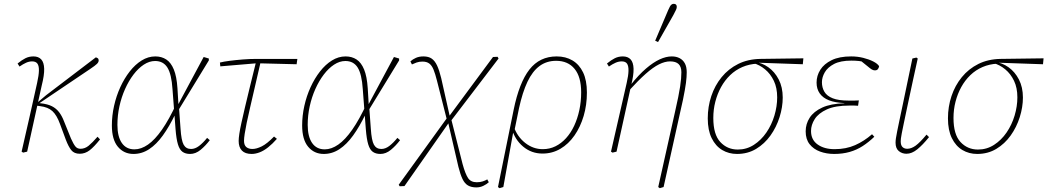

<svg xmlns="http://www.w3.org/2000/svg" viewBox="-20 -793 5477 1004"><path d="M93 0Q103 -45 113.5 -90Q124 -135 134 -179.5Q144 -224 154 -269Q164 -314 174 -359Q183 -399 183.5 -424Q184 -449 175.5 -460.5Q167 -472 148 -472Q132 -472 116.5 -465Q101 -458 82 -445L72 -461Q94 -479 113 -488.5Q132 -498 155 -498Q181 -498 195.5 -482.5Q210 -467 211 -433.5Q212 -400 198 -345L122 0L101 5ZM397 11Q368 11 353 -7.5Q338 -26 324 -63L294 -144Q277 -191 254 -212Q231 -233 190 -238L168 -241V-257H176L221 -295L481 -493Q486 -492 491 -488.5Q496 -485 496 -477Q496 -468 487 -459Q478 -450 451 -432L184 -252L183 -254L192 -253Q229 -249 251.5 -237.5Q274 -226 289 -206.5Q304 -187 315 -158L351 -69Q364 -40 374 -27.5Q384 -15 401 -15Q424 -15 443.5 -31Q463 -47 490 -78L503 -64Q472 -25 448.5 -7Q425 11 397 11Z M678 12Q628 12 596.5 -25.5Q565 -63 565 -137Q565 -188 576.5 -239.5Q588 -291 609 -337Q630 -383 658.5 -419.5Q687 -456 721 -477Q755 -498 792 -498Q825 -498 849.5 -482Q874 -466 889 -429.5Q904 -393 908 -331L913 -248L915 -244L924 -121Q928 -58 940.5 -36Q953 -14 979 -14Q1000 -14 1020.5 -29.5Q1041 -45 1063 -72L1077 -60Q1055 -31 1029 -9.5Q1003 12 974 12Q950 12 934.5 1Q919 -10 910.5 -38Q902 -66 898 -117L882 -327Q877 -405 855.5 -439.5Q834 -474 791 -474Q761 -474 732 -455Q703 -436 678 -403Q653 -370 634 -327.5Q615 -285 604.5 -237Q594 -189 594 -140Q594 -79 617 -45.5Q640 -12 683 -12Q718 -12 754 -37Q790 -62 827 -115Q864 -168 903 -252L904 -195H896Q865 -131 831.5 -84.5Q798 -38 760 -13Q722 12 678 12ZM912 -215V-247L1045 -495L1072 -487V-477Z M1132 -446 1130 -466Q1150 -471 1181 -475Q1212 -479 1249 -482Q1286 -485 1322 -485H1535L1531 -457L1331 -462H1321ZM1296 12Q1262 12 1245 -5.5Q1228 -23 1228 -56Q1228 -70 1231.5 -93.5Q1235 -117 1242.5 -151Q1250 -185 1261 -232Q1272 -279 1287 -340Q1302 -401 1321 -478H1345Q1327 -401 1313 -339.5Q1299 -278 1288 -231.5Q1277 -185 1270 -150.5Q1263 -116 1259.5 -93Q1256 -70 1256 -57Q1256 -34 1268 -24Q1280 -14 1300 -14Q1321 -14 1348.5 -27.5Q1376 -41 1413 -79L1428 -67Q1405 -41 1382.5 -23Q1360 -5 1338 3.5Q1316 12 1296 12Z M1673 12Q1623 12 1591.5 -25.5Q1560 -63 1560 -137Q1560 -188 1571.5 -239.5Q1583 -291 1604 -337Q1625 -383 1653.5 -419.5Q1682 -456 1716 -477Q1750 -498 1787 -498Q1820 -498 1844.5 -482Q1869 -466 1884 -429.5Q1899 -393 1903 -331L1908 -248L1910 -244L1919 -121Q1923 -58 1935.5 -36Q1948 -14 1974 -14Q1995 -14 2015.5 -29.5Q2036 -45 2058 -72L2072 -60Q2050 -31 2024 -9.5Q1998 12 1969 12Q1945 12 1929.5 1Q1914 -10 1905.5 -38Q1897 -66 1893 -117L1877 -327Q1872 -405 1850.5 -439.5Q1829 -474 1786 -474Q1756 -474 1727 -455Q1698 -436 1673 -403Q1648 -370 1629 -327.5Q1610 -285 1599.5 -237Q1589 -189 1589 -140Q1589 -79 1612 -45.5Q1635 -12 1678 -12Q1713 -12 1749 -37Q1785 -62 1822 -115Q1859 -168 1898 -252L1899 -195H1891Q1860 -131 1826.5 -84.5Q1793 -38 1755 -13Q1717 12 1673 12ZM1907 -215V-247L2040 -495L2067 -487V-477Z M2070 181 2065 173 2321 -181 2330 -187 2558 -495 2582 -496 2587 -487 2339 -162 2331 -157 2095 180ZM2318 -162 2265 -371Q2256 -407 2247 -429Q2238 -451 2224.5 -461Q2211 -471 2189 -471Q2172 -471 2158 -466Q2144 -461 2134 -456L2126 -472Q2138 -483 2155 -490.5Q2172 -498 2194 -498Q2221 -498 2237.5 -486.5Q2254 -475 2265.5 -450.5Q2277 -426 2287 -385L2331 -189H2343ZM2471 187Q2445 187 2427.5 177Q2410 167 2398.5 143Q2387 119 2377 79L2324 -150H2315L2338 -176L2399 65Q2413 116 2427.5 138Q2442 160 2473 160Q2491 160 2504.5 155.5Q2518 151 2528 145L2536 160Q2524 171 2507 179Q2490 187 2471 187Z M2592 191 2584 185 2666 -219Q2695 -361 2748.5 -429.5Q2802 -498 2891 -498Q2938 -498 2973.5 -477Q3009 -456 3029 -414.5Q3049 -373 3049 -309Q3049 -244 3032 -186.5Q3015 -129 2984 -84.5Q2953 -40 2910.5 -15Q2868 10 2817 10Q2759 10 2715.5 -26.5Q2672 -63 2656 -121L2666 -132Q2685 -78 2726.5 -45.5Q2768 -13 2818 -13Q2854 -13 2884.5 -28Q2915 -43 2940 -70.5Q2965 -98 2982.5 -135.5Q3000 -173 3009.5 -217.5Q3019 -262 3019 -310Q3019 -391 2984.5 -433Q2950 -475 2888 -475Q2838 -475 2801 -447.5Q2764 -420 2738 -365Q2712 -310 2694 -227L2668 -100L2663 -98L2612 185Z M3175 0Q3185 -45 3195.5 -90Q3206 -135 3216 -179.5Q3226 -224 3236.5 -269Q3247 -314 3257 -359Q3266 -398 3266.5 -423Q3267 -448 3259 -460Q3251 -472 3231 -472Q3215 -472 3199 -465Q3183 -458 3164 -445L3154 -461Q3176 -479 3195 -488.5Q3214 -498 3237 -498Q3263 -498 3277.5 -482.5Q3292 -467 3293 -433.5Q3294 -400 3280 -345L3204 0L3183 5ZM3422 185 3510 -209Q3520 -253 3526.5 -285Q3533 -317 3536.5 -340.5Q3540 -364 3541.5 -382Q3543 -400 3543 -415Q3543 -444 3528.5 -458Q3514 -472 3484 -472Q3457 -472 3426 -456.5Q3395 -441 3356.5 -407Q3318 -373 3268 -318L3264 -349H3278Q3320 -402 3358 -434.5Q3396 -467 3429.5 -482.5Q3463 -498 3493 -498Q3516 -498 3533.5 -489Q3551 -480 3561 -462Q3571 -444 3571 -415Q3571 -403 3570 -389.5Q3569 -376 3567 -359.5Q3565 -343 3561 -321.5Q3557 -300 3551.5 -272Q3546 -244 3537 -207L3450 185L3430 191ZM3406 -580Q3423 -620 3440 -660Q3457 -700 3474 -740Q3479 -751 3483 -758.5Q3487 -766 3492 -769.5Q3497 -773 3503 -773Q3511 -773 3515 -769Q3519 -765 3519 -757Q3519 -750 3515 -741.5Q3511 -733 3501 -714Q3481 -679 3461 -643.5Q3441 -608 3421 -573Z M3834 12Q3791 12 3756.5 -8.5Q3722 -29 3701.5 -70.5Q3681 -112 3681 -174Q3681 -235 3699.5 -290.5Q3718 -346 3753.5 -389.5Q3789 -433 3840 -458.5Q3891 -484 3957 -485L4181 -488L4178 -457L3947 -465L3940 -460Q3898 -458 3862 -442.5Q3826 -427 3798 -400Q3770 -373 3750.5 -337.5Q3731 -302 3720.5 -261Q3710 -220 3710 -176Q3710 -90 3746.5 -50.5Q3783 -11 3838 -11Q3884 -11 3922 -35.5Q3960 -60 3987.5 -100Q4015 -140 4029.5 -188.5Q4044 -237 4044 -284Q4044 -334 4026.5 -370.5Q4009 -407 3980.5 -430.5Q3952 -454 3919 -463L3924 -470Q3964 -465 3997.5 -441.5Q4031 -418 4052 -377.5Q4073 -337 4073 -283Q4073 -233 4056.5 -180.5Q4040 -128 4009 -84.5Q3978 -41 3934 -14.5Q3890 12 3834 12Z M4342 12Q4302 12 4268 -0.5Q4234 -13 4213.5 -39Q4193 -65 4193 -106Q4193 -145 4214 -177.5Q4235 -210 4279.5 -230.5Q4324 -251 4396 -253L4395 -254Q4347 -256 4315 -268.5Q4283 -281 4266.5 -304.5Q4250 -328 4250 -361Q4250 -397 4269.5 -428Q4289 -459 4329 -478.5Q4369 -498 4431 -498Q4464 -498 4494 -490.5Q4524 -483 4546.5 -471.5Q4569 -460 4577 -447Q4576 -439 4571 -432Q4566 -425 4555 -425Q4546 -425 4537.5 -430.5Q4529 -436 4516 -447L4475 -480L4517 -481L4513 -466Q4489 -472 4471.5 -474Q4454 -476 4432 -476Q4375 -476 4341.5 -458.5Q4308 -441 4293 -415Q4278 -389 4278 -363Q4278 -335 4291 -313Q4304 -291 4334.5 -279Q4365 -267 4418 -267Q4431 -267 4448 -267Q4465 -267 4471 -268L4467 -240Q4462 -241 4448.5 -241Q4435 -241 4422 -241Q4348 -241 4304 -221Q4260 -201 4240.5 -170.5Q4221 -140 4221 -108Q4221 -62 4255.5 -37.5Q4290 -13 4344 -13Q4404 -13 4451.5 -34Q4499 -55 4540 -91L4552 -78Q4523 -50 4491.5 -29.5Q4460 -9 4423 1.5Q4386 12 4342 12Z M4720 11Q4697 11 4680 -3Q4663 -17 4663 -47Q4663 -57 4665 -70.5Q4667 -84 4671.5 -106.5Q4676 -129 4683.5 -164.5Q4691 -200 4702 -252L4751 -487L4772 -492L4779 -487L4754 -373Q4736 -290 4724.5 -235.5Q4713 -181 4706 -147.5Q4699 -114 4695.5 -96Q4692 -78 4691 -69Q4690 -60 4690 -54Q4690 -33 4699.5 -24Q4709 -15 4724 -15Q4745 -15 4767.5 -31Q4790 -47 4825 -89L4838 -76Q4805 -35 4776.5 -12Q4748 11 4720 11Z M5090 12Q5047 12 5012.5 -8.5Q4978 -29 4957.5 -70.5Q4937 -112 4937 -174Q4937 -235 4955.5 -290.5Q4974 -346 5009.5 -389.5Q5045 -433 5096 -458.5Q5147 -484 5213 -485L5437 -488L5434 -457L5203 -465L5196 -460Q5154 -458 5118 -442.5Q5082 -427 5054 -400Q5026 -373 5006.5 -337.5Q4987 -302 4976.5 -261Q4966 -220 4966 -176Q4966 -90 5002.5 -50.5Q5039 -11 5094 -11Q5140 -11 5178 -35.5Q5216 -60 5243.5 -100Q5271 -140 5285.5 -188.5Q5300 -237 5300 -284Q5300 -334 5282.5 -370.5Q5265 -407 5236.5 -430.5Q5208 -454 5175 -463L5180 -470Q5220 -465 5253.5 -441.5Q5287 -418 5308 -377.5Q5329 -337 5329 -283Q5329 -233 5312.5 -180.5Q5296 -128 5265 -84.5Q5234 -41 5190 -14.5Q5146 12 5090 12Z"/></svg>

Font: Source Serif 4 ExtraLight
Style: Italic
Weight: 250
Italic angle: -12°
Designer: Frank Grießhammer
Foundry: Adobe Systems Incorporated
Version: Version 4.004;hotconv 1.0.116;makeotfexe 2.5.65601